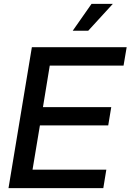

<svg xmlns="http://www.w3.org/2000/svg" viewBox="-20 -971 674 991"><path d="M23.9 0 144.5 -727.5H633.8L617.7 -632.3H236.8L201.7 -418H554.2L538.6 -323.7H186L147.9 -95.2H528.8L513.2 0ZM355.5 -812.5 452.6 -951.2H562.5L435.5 -812.5Z"/></svg>

Font: Inter Display Medium
Style: Italic
Weight: 500
Italic angle: -9.39999°
Designer: Rasmus Andersson
Foundry: rsms
Version: Version 4.000;git-a52131595